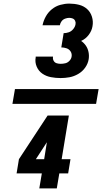

<svg xmlns="http://www.w3.org/2000/svg" viewBox="-20 -875 616 1065"><path d="M316 -442Q341 -442 365.5 -446.5Q390 -451 413.5 -464.5Q437 -478 452.5 -500Q468 -522 472 -547Q475 -567 471 -586.5Q467 -606 456.5 -621.5Q446 -637 430 -648Q455 -659 472 -681.5Q489 -704 493 -729Q498 -756 490 -782Q482 -808 463 -825Q444 -842 418 -848.5Q392 -855 364 -855Q340 -855 314.5 -848Q289 -841 268 -824Q247 -807 234 -783.5Q221 -760 216 -735H312Q314 -747 321.5 -757Q329 -767 341 -771.5Q353 -776 364 -776Q374 -776 383 -772.5Q392 -769 396.5 -760Q401 -751 399 -741Q397 -727 386.5 -714Q376 -701 361.5 -696Q347 -691 333 -691L320 -612Q335 -612 349.5 -607Q364 -602 372 -589Q380 -576 377 -560Q375 -548 365 -537.5Q355 -527 342 -524Q329 -521 316 -521Q304 -521 293.5 -524.5Q283 -528 277.5 -538Q272 -548 274 -560V-561H178V-557Q173 -530 183.5 -505.5Q194 -481 215 -466.5Q236 -452 262.5 -447Q289 -442 316 -442ZM49 -299H513L527 -381H63ZM198 170H295L309 87H358L371 8H322L362 -234H244L85 8L72 87H212ZM179 8 240 -86 225 8Z"/></svg>

Font: Iosevka Sparkle Heavy
Style: Italic
Weight: 900
Italic angle: -9°
Designer: Belleve Invis
Foundry: Belleve Invis
Version: Version 4.5.0; ttfautohint (v1.8.3)